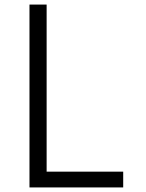

<svg xmlns="http://www.w3.org/2000/svg" viewBox="-20 -820 640 840"><path d="M109 0V-800H184V-69H519V0Z"/></svg>

Font: Victor Mono
Style: Regular
Weight: 400
Monospace: yes
Designer: Rune Bjørnerås
Version: Version 1.561;gftools[0.9.30]